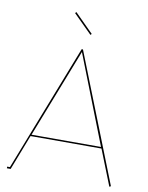

<svg xmlns="http://www.w3.org/2000/svg" viewBox="-94 -938 778 1007"><g transform="rotate(10 294.5 -434.0)"><path d="M323.2 -765.1 224.1 -863.8 230 -870.1 329.1 -771ZM294.9 -668.9 109.9 -195.8H480ZM483.9 -188H106L33.2 0H13.2V-8.8H27.8L291 -683.1H297.9L566.9 -2L559.1 2Z"/></g></svg>

Font: Rawengulk
Style: Ultralight
Weight: 200
Version: Version 0.92